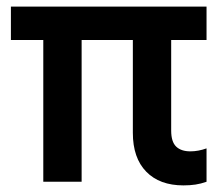

<svg xmlns="http://www.w3.org/2000/svg" viewBox="-20 -550 664 581"><path d="M535 11Q463 11 422.5 -30.5Q382 -72 382 -148V-530H498V-155Q498 -121 513 -106.5Q528 -92 556 -92Q580 -92 605 -101V0Q588 6 571.5 8.5Q555 11 535 11ZM111 0V-530H227V0ZM13 -429V-530H605V-429Z"/></svg>

Font: Radio Canada Big Medium
Style: Regular
Weight: 500
Designer: Étienne Aubert Bonn
Foundry: Coppers and Brasses
Version: Version 1.001